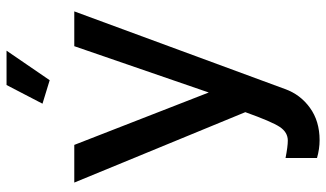

<svg xmlns="http://www.w3.org/2000/svg" viewBox="-225 -545 997 587"><g transform="rotate(-90 273.5 -251.5)"><path d="M321.8 -598.1 250 -620.1 307.1 -730H412.1ZM84 123Q119.1 129.9 137.2 129.9Q162.6 129.9 179 105.2Q195.3 80.6 224.1 0L8.8 -522.9H124L284.2 -111.8L425.8 -522.9H532.2L294.9 121.1Q278.3 168 237.5 197.5Q196.8 227.1 138.2 227.1Q111.8 227.1 84 219.2Z"/></g></svg>

Font: Rawline SemiBold
Style: Regular
Weight: 600
Designer: Matt McInerney, Pablo Impallari, Rodrigo Fuenzalida
Foundry: Matt McInerney, Pablo Impallari, Rodrigo Fuenzalida
Version: Version 4.020;PS 004.020;hotconv 1.0.88;makeotf.lib2.5.64775